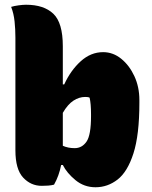

<svg xmlns="http://www.w3.org/2000/svg" viewBox="-20 -779 640 810"><path d="M208 0Q197 3 183.5 4Q170 5 156 5Q110 5 77.5 -30Q45 -65 45 -145V-620Q45 -655 41.5 -688.5Q38 -722 27 -750Q40 -754 58.5 -756.5Q77 -759 90 -759Q165 -759 205 -721Q245 -683 245 -584V-423H251Q278 -482 320.5 -520.5Q363 -559 415 -559Q457 -559 491.5 -531Q526 -503 547 -457.5Q568 -412 568 -357V-345Q568 -210 543 -132Q518 -54 476 -21.5Q434 11 383 11Q335 11 298.5 -19Q262 -49 245 -83H238Q229 -37 208 0ZM339 -370Q314 -370 290 -354.5Q266 -339 245 -303V-164Q256 -159 268.5 -156.5Q281 -154 295 -154Q326 -154 345 -181.5Q364 -209 364 -289V-297Q364 -342 358 -367Q354 -369 349 -369.5Q344 -370 339 -370Z"/></svg>

Font: Recursive Mn Csl St Blk
Style: Regular
Weight: 900
Monospace: yes
Version: Version 1.079;hotconv 1.0.112;makeotfexe 2.5.65598; ttfautoh